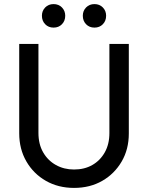

<svg xmlns="http://www.w3.org/2000/svg" viewBox="-20 -909 723 939"><path d="M342 10Q265 10 204.5 -24.5Q144 -59 109 -119.5Q74 -180 74 -257V-694H168V-259Q168 -204 191 -164Q214 -124 253.5 -102Q293 -80 342 -80Q393 -80 431.5 -102Q470 -124 492.5 -164Q515 -204 515 -258V-694H610V-256Q610 -179 575 -119Q540 -59 480 -24.5Q420 10 342 10ZM242 -774Q217 -774 201 -790.5Q185 -807 185 -832Q185 -856 201 -872.5Q217 -889 242 -889Q267 -889 283 -872.5Q299 -856 299 -832Q299 -807 283 -790.5Q267 -774 242 -774ZM442 -774Q417 -774 401 -790.5Q385 -807 385 -832Q385 -856 401 -872.5Q417 -889 442 -889Q467 -889 483 -872.5Q499 -856 499 -832Q499 -807 483 -790.5Q467 -774 442 -774Z"/></svg>

Font: Outfit Thin
Style: Regular
Weight: 400
Version: Version 1.100;gftools[0.9.27]